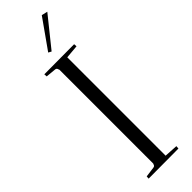

<svg xmlns="http://www.w3.org/2000/svg" viewBox="-305 -908 911 911"><g transform="rotate(-45 151.0 -452.5)"><path d="M50 1 51 -13 103 -20Q113 -21 115 -33H116V-665H115Q113 -678 103 -679L51 -684L50 -699L251 -700Q251 -699 252 -685L184 -679V-19L252 -15Q252 -14 251 0ZM240 -906 270 -899 151 -751 136 -759Z"/></g></svg>

Font: Antic Didone
Style: Regular
Weight: 400
Designer: Santiago Orozco
Foundry: Santiago Orozco
Version: Version 2.000